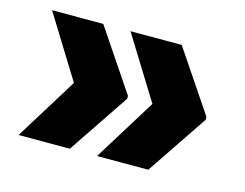

<svg xmlns="http://www.w3.org/2000/svg" viewBox="-69 -620 827 648"><g transform="rotate(15 344.5 -296.0)"><path d="M39.8 -78.1 174.7 -296.2 39.8 -514.2H218.8L362.2 -301.1V-291.2L218.8 -78.1ZM313.9 -78.1 448.9 -296.2 313.9 -514.2H492.9L636.4 -301.1V-291.2L492.9 -78.1Z"/></g></svg>

Font: Inter UI Black
Style: Regular
Weight: 900
Designer: Rasmus Andersson
Foundry: rsms
Version: 3.2;8d6f07862